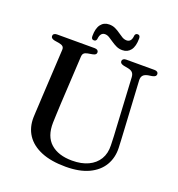

<svg xmlns="http://www.w3.org/2000/svg" viewBox="-154 -990 1052 1134"><g transform="rotate(20 372.0 -423.5)"><path d="M588.5 -294.5 571 -613.5Q570 -632 561 -642Q552 -652 532 -656L504.5 -661Q490.5 -664.5 485.5 -669.5Q480.5 -674.5 480.5 -682Q480.5 -690 487 -695Q493.5 -700 504.5 -700H682.5Q694.5 -700 700.8 -695Q707 -690 707 -682Q707 -674 701.8 -669Q696.5 -664 683 -661L657 -657Q634 -652 625.8 -640.5Q617.5 -629 618.5 -611L636.5 -293.5Q638 -268.5 639.2 -244.5Q640.5 -220.5 641.5 -194.5Q643.5 -133 615 -85.2Q586.5 -37.5 528.8 -10.2Q471 17 384 17Q292 17 229.8 -9Q167.5 -35 136.5 -82.2Q105.5 -129.5 107 -193Q107.5 -206.5 108.5 -227Q109.5 -247.5 111 -271.8Q112.5 -296 113.5 -321.5L130 -624.5Q131 -639 123 -646.2Q115 -653.5 97.5 -656.5L69.5 -661Q45.5 -666 45.5 -681.5Q45.5 -690 52 -695Q58.5 -700 70 -700H306.5Q318.5 -700 324.8 -695Q331 -690 331 -681.5Q331 -674 325.8 -669Q320.5 -664 307 -661.5L278.5 -656.5Q263 -653.5 255.8 -646.8Q248.5 -640 247.5 -625.5L231 -323Q229 -286.5 228 -257Q227 -227.5 226 -203Q224 -116 272.5 -73Q321 -30 407.5 -30Q466.5 -30 508.5 -49.8Q550.5 -69.5 572.8 -106.2Q595 -143 593 -194.5Q592 -228.5 591 -251.5Q590 -274.5 588.5 -294.5ZM463 -744.5Q442 -744.5 424.8 -752.8Q407.5 -761 392.5 -771.5Q377.5 -782 364 -790.2Q350.5 -798.5 336.5 -798.5Q307 -798.5 303 -755.5Q300 -741.5 286 -741.5Q269.5 -741.5 269.5 -762.5Q269.5 -811.5 288.5 -836.2Q307.5 -861 341 -861Q362 -861 379 -853Q396 -845 410.8 -834.2Q425.5 -823.5 439.2 -815.5Q453 -807.5 467.5 -807.5Q498 -807.5 501 -850Q504 -864 518 -864Q534 -864 534 -843Q534 -794 515 -769.2Q496 -744.5 463 -744.5Z"/></g></svg>

Font: Fraunces 12pt
Style: Regular
Weight: 400
Version: Version 1.000;[b76b70a41]